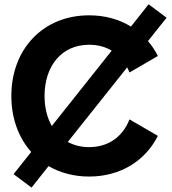

<svg xmlns="http://www.w3.org/2000/svg" viewBox="-20 -807 797 892"><path d="M581.5 -470.2 713.4 -546.9C700.7 -572.3 685.5 -595.2 667.5 -616.2L753.9 -724.6L670.4 -787.1L588.4 -683.6C533.7 -717.3 467.8 -735.8 394 -735.8C180.2 -735.8 32.7 -579.1 32.7 -361.3C32.7 -256.8 66.4 -167 125 -101.1L43 2L126.5 64.5L205.6 -35.2C259.3 -4.4 322.8 13.2 394 13.2C540 13.2 655.3 -60.1 713.4 -175.8L581.5 -252.4C551.3 -173.8 485.8 -123.5 394 -123.5C356.4 -123.5 323.2 -132.3 294.9 -147.5L570.8 -494.1C574.7 -486.8 578.1 -478.5 581.5 -470.2ZM187 -361.3C187 -499.5 265.6 -599.1 394 -599.1C434.6 -599.1 469.7 -589.4 499 -571.8L220.7 -221.7C198.7 -260.3 187 -307.6 187 -361.3Z"/></svg>

Font: Giphurs ExtraBold
Style: Regular
Weight: 800
Version: Version 1.000